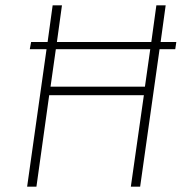

<svg xmlns="http://www.w3.org/2000/svg" viewBox="-20 -702 694 722"><path d="M643 -544 639 -517H580L507 0H472L521 -344H165L117 0H82L155 -517H92L97 -544H159L178 -682H213L194 -544H549L568 -682H603L584 -544ZM525 -376 545 -517H190L170 -376Z"/></svg>

Font: Fira Sans UltraLight
Style: Italic
Weight: 200
Italic angle: -8°
Designer: Carrois Corporate & Edenspiekermann AG
Foundry: Carrois Corporate GbR & Edenspiekermann AG
Version: Version 4.203;PS 004.203;hotconv 1.0.88;makeotf.lib2.5.64775